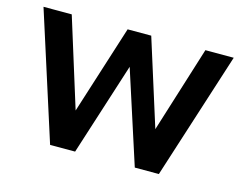

<svg xmlns="http://www.w3.org/2000/svg" viewBox="-80 -662 995 786"><g transform="rotate(15 417.5 -269.5)"><path d="M293 0 418.9 -393.1 545.9 0H647.9L820.8 -539.1H700.7L586.4 -173.8L471.2 -539.1H371.1L251.5 -163.1L134.3 -539.1H14.6L187 0Z"/></g></svg>

Font: Winston Medium
Style: Regular
Weight: 500
Designer: Vernon Adams, Kim Jin-seong, David Berlow, Cristiano Sobral
Foundry: The Winston Project Authors
Version: Version 3.004